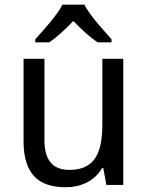

<svg xmlns="http://www.w3.org/2000/svg" viewBox="-20 -786 629 816"><path d="M432.1 0 418.9 -71.8H414.1Q401.9 -50.8 385 -35.4Q368.2 -20 348.1 -10Q328.1 0 305.7 4.9Q283.2 9.8 259.8 9.8Q215.3 9.8 181.6 -1.5Q147.9 -12.7 125.5 -36.6Q103 -60.5 91.6 -97.7Q80.1 -134.8 80.1 -186V-536.1H168.9V-190.9Q168.9 -127.4 194.8 -95.7Q220.7 -64 274.9 -64Q314.5 -64 341.3 -76.7Q368.2 -89.4 384.5 -114Q400.9 -138.7 408 -174.8Q415 -210.9 415 -257.8V-536.1H503.9V0ZM454.1 -606H395Q370.1 -622.6 343.8 -646.2Q317.4 -669.9 292 -696.8Q265.6 -669.9 239.7 -646.2Q213.9 -622.6 189 -606H129.9V-619.1Q142.6 -633.3 159.2 -651.9Q175.8 -670.4 192.1 -690.2Q208.5 -710 222.9 -729.7Q237.3 -749.5 245.1 -766.1H338.9Q346.7 -749.5 361.1 -729.7Q375.5 -710 391.8 -690.2Q408.2 -670.4 425 -651.9Q441.9 -633.3 454.1 -619.1Z"/></svg>

Font: Puppies Kittens
Style: Regular
Weight: 400
Foundry: Ascender Corporation and Peter Mawhorter
Version: Version 0.1